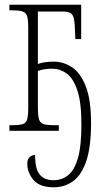

<svg xmlns="http://www.w3.org/2000/svg" viewBox="-20 -556 431 816"><path d="M208 240Q149 240 122.5 209Q96 178 96 140Q96 121 105.5 112Q115 103 129 103Q129 161 148.5 185.5Q168 210 208 210Q242 210 269 189Q296 168 311 116.5Q326 65 326 -27Q326 -121 308.5 -172.5Q291 -224 263 -244Q235 -264 203 -264Q182 -264 167.5 -261.5Q153 -259 141 -254V-99Q141 -64 146 -48.5Q151 -33 165.5 -28.5Q180 -24 210 -24H230V0H20V-24H34Q62 -24 76.5 -28.5Q91 -33 95.5 -49Q100 -65 100 -99V-437Q100 -471 95.5 -486.5Q91 -502 76.5 -507Q62 -512 34 -512H20V-536H325V-390H300L299 -420Q298 -458 294 -476.5Q290 -495 279 -501Q268 -507 245 -507H141V-284Q154 -289 170.5 -291.5Q187 -294 208 -294Q251 -294 287 -269.5Q323 -245 345 -188Q367 -131 367 -33Q367 69 346.5 129Q326 189 290 214.5Q254 240 208 240Z"/></svg>

Font: Noto Serif ExtraCondensed ExtraLight
Style: Regular
Weight: 200
Width: 2
Designer: Monotype Design Team
Foundry: Monotype Imaging Inc.
Version: Version 2.015